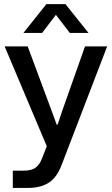

<svg xmlns="http://www.w3.org/2000/svg" viewBox="-20 -757 550 944"><path d="M43 167V82H99.1Q134.3 82 154.5 67.6Q174.8 53.2 187 21L210 -38.1L2.9 -528.8H116.2L235.8 -207L258.8 -144H263.2L284.2 -207L397.9 -528.8H506.8L286.1 45.9Q262.2 112.8 221.9 139.9Q181.6 167 117.2 167ZM95.2 -595.2 208 -736.8H301.8L415 -595.2H323.2L254.9 -684.1L187 -595.2Z"/></svg>

Font: Lumene Sans Medium
Style: Regular
Weight: 500
Designer: Deni Anggara
Version: Version 1.003;Glyphs 3.1.2 (3151)